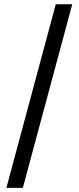

<svg xmlns="http://www.w3.org/2000/svg" viewBox="-20 -782 373 911"><path d="M322.8 -761.7 88.4 109.4H10.3L244.6 -761.7Z"/></svg>

Font: Inter 28pt
Style: Regular
Weight: 400
Designer: Rasmus Andersson
Foundry: rsms
Version: Version 4.001;git-66647c0bb